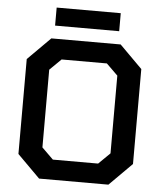

<svg xmlns="http://www.w3.org/2000/svg" viewBox="-58 -905 807 955"><g transform="rotate(5 346.0 -427.5)"><path d="M60 -113V-587L173 -700H519L632 -587V-113L519 0H173ZM459 -100 516 -156V-544L459 -600H233L176 -544V-156L233 -100ZM186 -855H506V-765H186Z"/></g></svg>

Font: Chakra Petch SemiBold
Style: Regular
Weight: 600
Designer: Katatrad Aksorn Co.,Ltd.
Foundry: Cadson Demak Co.,Ltd.
Version: Version 1.000; ttfautohint (v1.6)